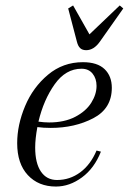

<svg xmlns="http://www.w3.org/2000/svg" viewBox="-20 -672 472 704"><path d="M117 -206Q109 -163 109 -131Q109 -74 130 -43Q151 -12 189 -12Q236 -12 274 -40Q312 -68 334 -120L350 -116Q326 -55 280.5 -21.5Q235 12 185 12Q121 12 82 -30Q43 -72 43 -147Q43 -214 72 -283Q101 -352 156 -398Q211 -444 284 -444Q337 -444 363.5 -418.5Q390 -393 390 -350Q390 -274 322 -238.5Q254 -203 166 -203Q139 -203 117 -206ZM121 -226Q142 -223 160 -223Q216 -223 255.5 -243.5Q295 -264 314.5 -295Q334 -326 334 -357Q334 -384 319.5 -402Q305 -420 279 -420Q221 -420 180.5 -363Q140 -306 121 -226ZM432 -641 346 -519Q324 -488 296 -488Q282 -488 274 -495.5Q266 -503 262 -519L230 -641L248 -652L308 -546L419 -652Z"/></svg>

Font: Arapey
Style: Italic
Weight: 400
Italic angle: -12°
Designer: Eduardo Rodriguez Tunni
Foundry: Eduardo Rodriguez Tunni
Version: Version 3.000